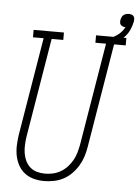

<svg xmlns="http://www.w3.org/2000/svg" viewBox="-58 -900 690 953"><g transform="rotate(5 287.0 -423.5)"><path d="M198 8Q172 8 146.5 1.5Q121 -5 101 -20.5Q81 -36 69 -58Q57 -80 52 -105Q47 -130 48 -157Q49 -184 53 -210L134 -698H81V-735H232V-698H174L92 -204Q89 -184 88 -163Q87 -142 90 -122Q93 -102 101.5 -84Q110 -66 124.5 -53Q139 -40 158.5 -34.5Q178 -29 199 -29Q219 -29 239 -33.5Q259 -38 277 -48.5Q295 -59 309.5 -74.5Q324 -90 334.5 -108.5Q345 -127 350.5 -146.5Q356 -166 360 -186L445 -698H392V-735H543V-698H485L399 -180Q395 -155 387.5 -131.5Q380 -108 367 -86Q354 -64 335.5 -45Q317 -26 294.5 -14Q272 -2 247 3Q222 8 198 8ZM465 -698 456 -726Q480 -733 501 -749Q522 -765 534 -788Q533 -788 533 -788Q533 -788 533 -788Q526 -788 520 -790.5Q514 -793 510 -797.5Q506 -802 505.5 -808.5Q505 -815 506 -822Q507 -828 510 -835Q513 -842 518.5 -846.5Q524 -851 531 -853Q538 -855 545 -855Q552 -855 558.5 -853Q565 -851 569 -846Q573 -841 573.5 -834Q574 -827 573 -820Q569 -800 560.5 -780Q552 -760 537.5 -744Q523 -728 504 -716.5Q485 -705 465 -698Z"/></g></svg>

Font: Iosevka Slab Extralight
Style: Italic
Weight: 200
Italic angle: -9°
Monospace: yes
Designer: Belleve Invis
Foundry: Belleve Invis
Version: Version 11.1.1; ttfautohint (v1.8.3)